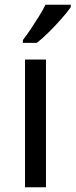

<svg xmlns="http://www.w3.org/2000/svg" viewBox="-20 -786 317 806"><path d="M173 0H85V-536H173ZM277 -756Q265 -738 240 -709.5Q215 -681 186.5 -652.5Q158 -624 134 -606H76V-618Q91 -637 108.5 -663Q126 -689 143 -716.5Q160 -744 171 -766H277Z"/></svg>

Font: Noto Sans Cypro Minoan
Style: Regular
Weight: 400
Designer: David Williams
Foundry: David Williams
Version: Version 1.503; ttfautohint (v1.8.4.7-5d5b)